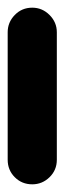

<svg xmlns="http://www.w3.org/2000/svg" viewBox="-20 -480 168 500"><path d="M0 -64H128V-396H0ZM64 -128Q37 -128 18.5 -109Q0 -90 0 -64Q0 -37 18.5 -18.5Q37 0 64 0Q90 0 109 -18.5Q128 -37 128 -64Q128 -90 109 -109Q90 -128 64 -128ZM64 -460Q37 -460 18.5 -441Q0 -422 0 -396Q0 -369 18.5 -350.5Q37 -332 64 -332Q90 -332 109 -350.5Q128 -369 128 -396Q128 -422 109 -441Q90 -460 64 -460Z"/></svg>

Font: Wavefont
Style: Bold
Weight: 700
Version: Version 3.004;gftools[0.9.33]